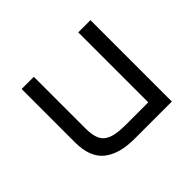

<svg xmlns="http://www.w3.org/2000/svg" viewBox="-117 -667 834 834"><g transform="rotate(-45 300.0 -250.0)"><path d="M441 -70V-500H516V0H287Q193 0 143 -40.5Q93 -81 93 -172V-500H168V-182Q168 -142 179 -117.5Q190 -93 218.5 -81.5Q247 -70 301 -70Z"/></g></svg>

Font: Orbit
Style: Regular
Weight: 400
Designer: Sooun Cho
Foundry: JAMO
Version: Version 1.000; ttfautohint (v1.8.4.7-5d5b);gftools[0.9.29]